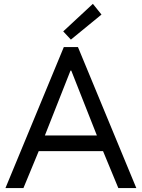

<svg xmlns="http://www.w3.org/2000/svg" viewBox="-20 -960 724 980"><path d="M7.8 0 305.7 -719.7H377.9L675.8 0H584L495.1 -214.8L483.4 -246.1L343.8 -599.6H339.8L200.2 -246.1L188.5 -214.8L99.6 0ZM146.5 -188.5V-268.6H537.1V-188.5ZM341.8 -757.8 302.7 -799.8 454.1 -940.4 498 -885.7Z"/></svg>

Font: Reddit Sans
Style: Regular
Weight: 400
Designer: Stephen Hutchings
Foundry: Reddit
Version: Version 1.014